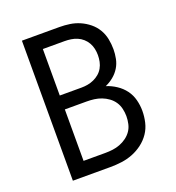

<svg xmlns="http://www.w3.org/2000/svg" viewBox="-133 -841 866 947"><g transform="rotate(-20 300.0 -367.5)"><path d="M88 0V-735H285Q312 -735 339 -731Q366 -727 391 -716Q416 -705 437.5 -687.5Q459 -670 473 -646.5Q487 -623 492.5 -596Q498 -569 498 -541Q498 -517 493 -492Q488 -467 475 -446Q462 -425 442.5 -409Q423 -393 400 -383Q428 -374 453 -357.5Q478 -341 495.5 -317.5Q513 -294 520.5 -265Q528 -236 528 -207Q528 -177 521 -147Q514 -117 497 -92Q480 -67 455.5 -48.5Q431 -30 403 -19Q375 -8 345 -4Q315 0 285 0ZM171 -417H285Q302 -417 318.5 -420Q335 -423 350.5 -430Q366 -437 379 -448Q392 -459 400.5 -474Q409 -489 412.5 -506Q416 -523 416 -540Q416 -557 412.5 -573.5Q409 -590 400.5 -605Q392 -620 379 -631.5Q366 -643 350.5 -649.5Q335 -656 318.5 -658.5Q302 -661 285 -661H171ZM285 -74Q305 -74 324.5 -76.5Q344 -79 362.5 -86Q381 -93 397.5 -105Q414 -117 425 -133Q436 -149 440.5 -169Q445 -189 445 -209Q445 -228 440.5 -248Q436 -268 425 -284.5Q414 -301 397.5 -313Q381 -325 362.5 -332Q344 -339 324.5 -341.5Q305 -344 285 -344H171V-74Z"/></g></svg>

Font: Iosevka Mono
Style: Regular
Weight: 400
Designer: Belleve Invis
Foundry: Belleve Invis
Version: Version 11.1.1